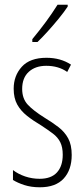

<svg xmlns="http://www.w3.org/2000/svg" viewBox="-20 -784 357 814"><path d="M284 -127Q284 -64 250 -27Q216 10 149 10Q112 10 83 0.5Q54 -9 35 -21V-63Q57 -46 86.5 -36Q116 -26 148 -26Q197 -26 221.5 -53Q246 -80 246 -128Q246 -160 235.5 -181Q225 -202 204.5 -217.5Q184 -233 155 -252Q121 -272 94.5 -293Q68 -314 53 -341Q38 -368 38 -408Q38 -463 72.5 -501Q107 -539 177 -539Q237 -539 281 -510L265 -479Q228 -505 176 -505Q130 -505 102 -479.5Q74 -454 74 -407Q74 -366 97.5 -340.5Q121 -315 169 -285Q202 -265 228 -245Q254 -225 269 -197.5Q284 -170 284 -127ZM267 -756Q251 -732 228.5 -704.5Q206 -677 182 -650.5Q158 -624 139 -606H117V-618Q150 -658 175 -692Q200 -726 224 -764H267Z"/></svg>

Font: Noto Sans Tamil ExtraCondensed ExtraLight
Style: Regular
Weight: 200
Width: 2
Designer: Jelle Bosma - Monotype Design Team
Foundry: Monotype Imaging Inc.
Version: Version 2.004; ttfautohint (v1.8.4.7-5d5b)